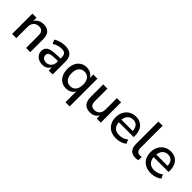

<svg xmlns="http://www.w3.org/2000/svg" viewBox="193 -1893 3262 3262"><g transform="rotate(45 1824.0 -262.5)"><path d="M71 0V-488H169V-384H158Q180 -440 227 -468.5Q274 -497 335 -497Q393 -497 431.5 -475.5Q470 -454 489 -410.5Q508 -367 508 -301V0H407V-295Q407 -337 396 -363.5Q385 -390 363 -403Q341 -416 306 -416Q266 -416 235.5 -399Q205 -382 188.5 -350Q172 -318 172 -276V0Z M803 9Q752 9 711.5 -11Q671 -31 648 -65Q625 -99 625 -142Q625 -196 652.5 -227.5Q680 -259 743.5 -272.5Q807 -286 915 -286H962V-224H916Q862 -224 825 -220Q788 -216 766 -207.5Q744 -199 734.5 -184Q725 -169 725 -148Q725 -110 751 -86.5Q777 -63 823 -63Q860 -63 888 -80.5Q916 -98 932.5 -128Q949 -158 949 -197V-312Q949 -369 925 -394Q901 -419 846 -419Q804 -419 762 -406.5Q720 -394 676 -367L645 -438Q671 -456 705 -469Q739 -482 776.5 -489.5Q814 -497 849 -497Q916 -497 959.5 -476Q1003 -455 1024 -412Q1045 -369 1045 -301V0H950V-109H959Q951 -72 929.5 -45.5Q908 -19 876 -5Q844 9 803 9Z M1532 180V-108H1543Q1527 -55 1480.5 -23Q1434 9 1370 9Q1306 9 1257.5 -21.5Q1209 -52 1182 -109.5Q1155 -167 1155 -244Q1155 -323 1182 -379Q1209 -435 1257.5 -466Q1306 -497 1370 -497Q1435 -497 1481.5 -464.5Q1528 -432 1544 -378H1534V-488H1633V180ZM1396 -69Q1458 -69 1496 -114Q1534 -159 1534 -244Q1534 -330 1496 -374Q1458 -418 1396 -418Q1333 -418 1295 -374Q1257 -330 1257 -244Q1257 -159 1295 -114Q1333 -69 1396 -69Z M1949 9Q1890 9 1850.5 -13Q1811 -35 1791.5 -78.5Q1772 -122 1772 -188V-488H1873V-187Q1873 -148 1883.5 -122Q1894 -96 1916.5 -84Q1939 -72 1973 -72Q2011 -72 2040 -89Q2069 -106 2085 -138Q2101 -170 2101 -212V-488H2202V0H2104V-107H2117Q2097 -51 2053 -21Q2009 9 1949 9Z M2573 9Q2493 9 2435.5 -21.5Q2378 -52 2346.5 -108.5Q2315 -165 2315 -243Q2315 -319 2346 -376Q2377 -433 2431 -465Q2485 -497 2554 -497Q2622 -497 2670.5 -467.5Q2719 -438 2745 -384Q2771 -330 2771 -255V-221H2395V-283H2703L2686 -269Q2686 -344 2653 -385Q2620 -426 2558 -426Q2511 -426 2478.5 -404Q2446 -382 2429 -343Q2412 -304 2412 -252V-246Q2412 -188 2430.5 -148.5Q2449 -109 2485 -89Q2521 -69 2574 -69Q2616 -69 2656.5 -82.5Q2697 -96 2733 -125L2763 -55Q2730 -25 2678 -8Q2626 9 2573 9Z M3040 9Q2960 9 2920.5 -36.5Q2881 -82 2881 -168V-705H2982V-174Q2982 -142 2991 -119.5Q3000 -97 3018 -86Q3036 -75 3063 -75Q3075 -75 3086 -76Q3097 -77 3107 -80L3105 1Q3088 5 3072 7Q3056 9 3040 9Z M3411 9Q3331 9 3273.5 -21.5Q3216 -52 3184.5 -108.5Q3153 -165 3153 -243Q3153 -319 3184 -376Q3215 -433 3269 -465Q3323 -497 3392 -497Q3460 -497 3508.5 -467.5Q3557 -438 3583 -384Q3609 -330 3609 -255V-221H3233V-283H3541L3524 -269Q3524 -344 3491 -385Q3458 -426 3396 -426Q3349 -426 3316.5 -404Q3284 -382 3267 -343Q3250 -304 3250 -252V-246Q3250 -188 3268.5 -148.5Q3287 -109 3323 -89Q3359 -69 3412 -69Q3454 -69 3494.5 -82.5Q3535 -96 3571 -125L3601 -55Q3568 -25 3516 -8Q3464 9 3411 9Z"/></g></svg>

Font: Nunito Sans 12pt SemiBold
Style: Regular
Weight: 600
Designer: Vernon Adams
Foundry: Vernon Adams
Version: Version 3.101;gftools[0.9.27]